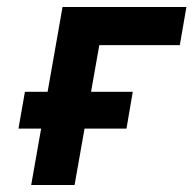

<svg xmlns="http://www.w3.org/2000/svg" viewBox="-20 -531 555 551"><path d="M69.5 0 159.5 -511H515L496 -401.5H265L194 0ZM33 -162 51.5 -267.5H361L343 -162Z"/></svg>

Font: Overpass
Style: Bold Italic
Weight: 700
Italic angle: -10°
Designer: Delve Withrington, Dave Bailey, Thomas Jockin
Foundry: Delve Fonts LLC
Version: Version 4.000; ttfautohint (v1.8.3)